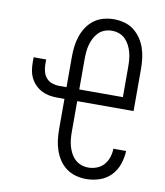

<svg xmlns="http://www.w3.org/2000/svg" viewBox="-84 -812 762 889"><g transform="rotate(10 297.0 -367.5)"><path d="M381 8Q356 8 332 1.5Q308 -5 288 -19.5Q268 -34 254 -55Q240 -76 232 -99.5Q224 -123 221 -147.5Q218 -172 218 -197V-340H183Q164 -340 145.5 -343.5Q127 -347 110.5 -355.5Q94 -364 80.5 -377.5Q67 -391 58.5 -408Q50 -425 47 -443.5Q44 -462 44 -481V-505H103V-481Q103 -465 107.5 -448Q112 -431 123 -418.5Q134 -406 150.5 -400.5Q167 -395 183 -395H218V-538Q218 -563 221 -587.5Q224 -612 232 -635.5Q240 -659 253.5 -679.5Q267 -700 287 -715Q307 -730 331.5 -736.5Q356 -743 380 -743Q405 -743 429.5 -736.5Q454 -730 473.5 -715Q493 -700 507 -679.5Q521 -659 529 -635.5Q537 -612 540 -587.5Q543 -563 543 -538V-340H278V-197Q278 -180 279.5 -163Q281 -146 285.5 -129.5Q290 -113 298 -97.5Q306 -82 318.5 -70Q331 -58 347.5 -52Q364 -46 381 -46Q402 -46 421.5 -53.5Q441 -61 454.5 -76.5Q468 -92 474.5 -112Q481 -132 481 -152H541Q540 -121 529.5 -90Q519 -59 497 -36Q475 -13 444 -2.5Q413 8 381 8ZM278 -395H483V-538Q483 -555 481.5 -572Q480 -589 475.5 -605.5Q471 -622 463 -637.5Q455 -653 443 -665Q431 -677 414.5 -683Q398 -689 380 -689Q363 -689 346.5 -683Q330 -677 318 -665Q306 -653 298 -637.5Q290 -622 285.5 -605.5Q281 -589 279.5 -572Q278 -555 278 -538Z"/></g></svg>

Font: Iosevka QP Light
Style: Regular
Weight: 300
Designer: Belleve Invis
Foundry: Belleve Invis
Version: Version 20.0.0; ttfautohint (v1.8.4)